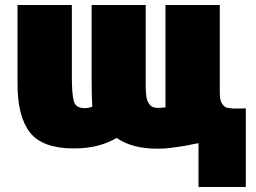

<svg xmlns="http://www.w3.org/2000/svg" viewBox="-20 -567 1022 767"><path d="M751 9Q711 18 661 24Q636 27 610 27Q507 27 446 -16Q375 26 276 26Q149 26 99.5 -38Q50 -102 50 -230V-547H267V-265Q267 -189 275 -162Q283 -135 318 -135Q334 -135 349 -141Q346 -176 346 -252V-547H562V-265Q562 -237 562 -224Q562 -211 563.5 -192.5Q565 -174 568 -166.5Q571 -159 577 -150.5Q583 -142 591.5 -139Q600 -136 613 -136Q623 -136 641 -138V-547H858V-200Q858 -183 860 -171.5Q862 -160 867.5 -152.5Q873 -145 877.5 -141Q882 -137 894 -135.5Q906 -134 912 -133.5Q918 -133 935.5 -133.5Q953 -134 962 -134V180H773V5Q759 7 751 9Z"/></svg>

Font: Repo
Style: ExtraBlack
Weight: 1000
Designer: Stefan Peev
Foundry: Context Ltd
Version: Version 001.000